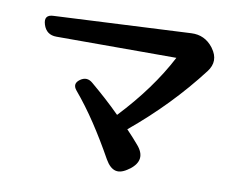

<svg xmlns="http://www.w3.org/2000/svg" viewBox="-78 -815 1156 930"><g transform="rotate(10 500.0 -349.5)"><path d="M494 -37Q445 -125 395 -200.5Q345 -276 291 -340Q266 -370 298 -393Q330 -416 360 -390Q398 -358 434 -325.5Q470 -293 505 -258Q655 -417 740 -580H150Q100 -580 85 -628Q70 -676 120 -677L791 -710Q857 -713 898 -660L900 -657Q943 -599 900 -543Q757 -356 566 -198Q597 -166 625 -133Q683 -67 612 -13L610 -12Q573 16 545 9.5Q517 3 494 -37Z"/></g></svg>

Font: MaokenZhuyuanTi
Style: Regular
Weight: 400
Designer: Fontworks Inc & LongZhuTi team: ZERO子、时光羊、荆南、频凡、刘鹏、Little White Dog、帆影Magmeta、奈白不弍、白日月球、ChaoTawei、雨三（排名不分先后）
Version: Version 1.000; 20230222